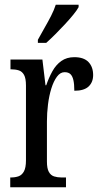

<svg xmlns="http://www.w3.org/2000/svg" viewBox="-20 -786 423 806"><path d="M23 0V-41H26Q44 -41 58 -46Q72 -51 80.5 -66.5Q89 -82 89 -113V-427Q89 -457 81 -471.5Q73 -486 59 -490.5Q45 -495 27 -495H24V-536H158L171 -428H174Q185 -460 200 -487Q215 -514 237.5 -530Q260 -546 292 -546Q332 -546 351.5 -525.5Q371 -505 371 -471Q371 -441 352 -423Q333 -405 292 -405Q292 -433 288 -450Q284 -467 275.5 -475Q267 -483 251 -483Q233 -483 219 -464Q205 -445 195.5 -414.5Q186 -384 181.5 -347.5Q177 -311 177 -276V-108Q177 -79 185 -64.5Q193 -50 207 -45.5Q221 -41 238 -41H257V0ZM139 -619Q153 -645 167.5 -670Q182 -695 194.5 -719.5Q207 -744 214 -766H310V-756Q303 -743 287.5 -724Q272 -705 252.5 -684Q233 -663 212.5 -642.5Q192 -622 174 -606H139Z"/></svg>

Font: Noto Serif ExtraCondensed
Style: Regular
Weight: 400
Width: 2
Designer: Monotype Design Team
Foundry: Monotype Imaging Inc.
Version: Version 2.013